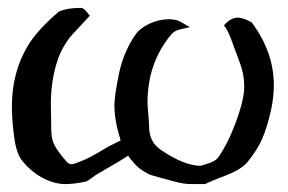

<svg xmlns="http://www.w3.org/2000/svg" viewBox="-20 -470 722 481"><path d="M181.6 -450.2Q186.5 -450.2 190.4 -447.3Q194.3 -444.3 198.7 -438.5Q203.1 -432.6 205.1 -430.7Q196.3 -420.9 178.7 -402.3Q161.1 -383.8 154.8 -376Q148.4 -368.2 139.2 -352.5Q129.9 -336.9 124 -318.4Q107.4 -268.6 107.4 -209Q107.4 -200.2 107.9 -178.7Q108.4 -157.2 108.4 -144.5Q108.4 -121.1 117.2 -105Q126 -88.9 146.5 -65.4Q152.3 -58.6 159.2 -58.6Q165 -58.6 178.7 -64.5Q194.3 -70.3 208 -77.6Q221.7 -85 237.8 -94.7Q253.9 -104.5 266.6 -110.4Q282.2 -118.2 282.2 -118.2Q266.6 -168 266.6 -206.1Q266.6 -231.4 279.3 -291Q291 -341.8 318.4 -381.8Q329.1 -398.4 353.5 -410.2Q377.9 -421.9 404.3 -421.9Q406.2 -421.9 409.7 -421.4Q413.1 -420.9 415 -420.9Q422.9 -419.9 429.2 -417Q435.5 -414.1 442.9 -409.2Q450.2 -404.3 456.1 -402.3Q450.2 -400.4 439.5 -398.4Q428.7 -396.5 421.4 -393.1Q414.1 -389.6 408.2 -382.8Q349.6 -311.5 349.6 -213.9Q349.6 -203.1 351.6 -183.1Q353.5 -163.1 353.5 -153.3Q353.5 -114.3 382.8 -94.7Q441.4 -54.7 482.4 -54.7Q486.3 -55.7 497.6 -59.1Q508.8 -62.5 515.6 -66.4Q522.5 -70.3 526.4 -75.2Q551.8 -111.3 572.3 -168Q591.8 -221.7 591.8 -252Q591.8 -272.5 587.9 -289.1Q584 -305.7 574.7 -329.6Q565.4 -353.5 561.5 -365.2Q550.8 -395.5 541 -406.2Q557.6 -425.8 576.2 -425.8Q588.9 -425.8 610.4 -414.1Q666 -339.8 666 -256.8Q666 -226.6 659.2 -195.3Q649.4 -151.4 637.2 -123Q625 -94.7 599.6 -63.5Q584 -44.9 543.9 -29.8Q503.9 -14.6 494.1 -8.8H490.2H485.4H459Q439.5 -8.8 416 -15.6Q409.2 -17.6 388.7 -22.9Q368.2 -28.3 360.4 -30.8Q352.5 -33.2 339.8 -41Q327.1 -48.8 316.4 -60.5Q304.7 -74.2 300.8 -80.1Q287.1 -70.3 222.7 -33.2Q217.8 -30.3 211.4 -25.4Q205.1 -20.5 200.2 -17.6Q195.3 -14.6 188.5 -13.7Q161.1 -8.8 143.6 -8.8Q126 -8.8 106.4 -15.6Q63.5 -31.2 33.2 -70.3Q18.6 -90.8 13.7 -141.6Q9.8 -174.8 9.8 -203.1Q9.8 -289.1 49.8 -355.5Q72.3 -393.6 127.9 -441.4Q149.4 -450.2 181.6 -450.2Z"/></svg>

Font: Shelly2023
Style: Regular
Weight: 400
Version: Version 0.2